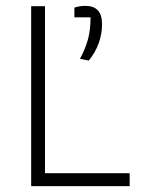

<svg xmlns="http://www.w3.org/2000/svg" viewBox="-20 -633 495 653"><path d="M252 -433Q270 -466 279 -498.5Q288 -531 288 -574H233V-607Q250 -613 271 -613Q327 -613 327 -551Q327 -483 282 -427ZM86 -612H133V-44H421V0H86Z"/></svg>

Font: Athiti Light
Style: Regular
Weight: 300
Designer: CadsonDemak Team
Foundry: CadsonDemak
Version: Version 1.033